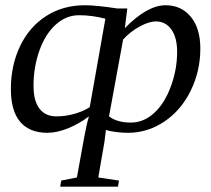

<svg xmlns="http://www.w3.org/2000/svg" viewBox="-20 -491 794 724"><path d="M379.4 -1 374 43 350.6 178.2 428.7 189.9 424.8 212.9H207L210.9 189.9L270 178.2Q287.6 82 296.9 30Q306.2 -22 315.4 -52.2Q277.3 -23.4 235.6 -6.8Q193.8 9.8 158.7 9.8Q91.3 9.8 56.2 -31.5Q21 -72.8 21 -155.3Q21 -244.6 55.9 -317.4Q90.8 -390.1 154.3 -430.7Q217.8 -471.2 299.3 -471.2Q344.2 -471.2 422.4 -459H460L450.7 -384.8Q535.2 -471.2 604.5 -471.2Q663.6 -471.2 699.5 -427.7Q735.4 -384.3 735.4 -308.1Q735.4 -222.2 698.7 -148.2Q662.1 -74.2 599.1 -32.2Q536.1 9.8 462.4 9.8Q439.9 9.8 415.8 6.6Q391.6 3.4 379.4 -1ZM192.4 -52.2Q227.5 -52.2 261.5 -62Q295.4 -71.8 318.4 -86.9L377.4 -420.4Q327.6 -433.6 277.8 -433.6Q229.5 -433.6 190.2 -398.2Q150.9 -362.8 128.7 -300.5Q106.4 -238.3 106.4 -167.5Q106.4 -110.8 128.7 -81.5Q150.9 -52.2 192.4 -52.2ZM391.1 -52.2Q421.4 -28.8 473.1 -28.8Q521.5 -28.8 560.8 -64.5Q600.1 -100.1 624 -164.3Q647.9 -228.5 647.9 -295.4Q647.9 -349.6 626.2 -379.9Q604.5 -410.2 567.9 -410.2Q542 -410.2 506.8 -391.1Q471.7 -372.1 444.3 -342.3Z"/></svg>

Font: Tinos
Style: Italic
Weight: 400
Italic angle: -16.333°
Designer: Steve Matteson
Foundry: Monotype Imaging Inc.
Version: Version 1.32